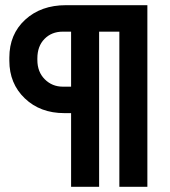

<svg xmlns="http://www.w3.org/2000/svg" viewBox="-20 -720 654 740"><path d="M362 0H254V-284H228Q135 -284 75.5 -341Q16 -398 16 -486V-498Q16 -588 77 -644Q138 -700 234 -700H548V0H440V-598H362ZM222 -386H254V-598H222Q179 -598 151.5 -570Q124 -542 124 -495V-489Q124 -443 152.5 -414.5Q181 -386 222 -386Z"/></svg>

Font: Rootstock Sans Headline
Style: Bold
Weight: 700
Designer: Florian Karsten
Foundry: Florian Karsten
Version: Version 2.000;FEAKit 1.0